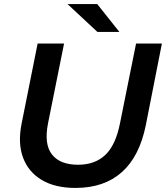

<svg xmlns="http://www.w3.org/2000/svg" viewBox="-20 -914 816 944"><path d="M351 10Q251 10 185.5 -29Q120 -68 93.5 -138.5Q67 -209 86 -305L165 -700H295L216 -307Q196 -205 235.5 -154.5Q275 -104 364 -104Q447 -104 498 -152.5Q549 -201 570 -308L649 -700H776L697 -299Q666 -145 579 -67.5Q492 10 351 10ZM459 -757 312 -894H458L567 -757Z"/></svg>

Font: Montserrat Thin SemiBold
Style: Italic
Weight: 600
Italic angle: -11.3°
Version: Version 9.000